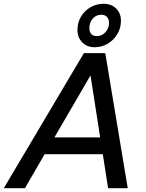

<svg xmlns="http://www.w3.org/2000/svg" viewBox="-42 -996 774 1016"><path d="M-22 0 402 -715H515L634 0H530L502 -180H194L90 0ZM246 -269H488L437 -597ZM507 -976Q547 -976 572.5 -951Q598 -926 598 -886Q598 -848 579 -816Q560 -784 528.5 -765Q497 -746 458 -746Q419 -746 393.5 -771.5Q368 -797 368 -837Q368 -877 386.5 -908Q405 -939 436.5 -957.5Q468 -976 507 -976ZM494 -918Q467 -918 449 -898Q431 -878 431 -848Q431 -805 471 -805Q497 -805 516 -825.5Q535 -846 535 -875Q535 -895 524 -906.5Q513 -918 494 -918Z"/></svg>

Font: Wix Madefor Text Medium
Style: Italic
Weight: 500
Italic angle: -12°
Designer: Dalton Maag Ltd
Foundry: Dalton Maag Ltd
Version: Version 3.100